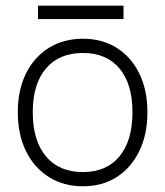

<svg xmlns="http://www.w3.org/2000/svg" viewBox="-20 -646 580 674"><path d="M113.5 -626H413.5V-579H113.5ZM42.5 -252Q42.5 -330 71.2 -388Q100 -446 151.5 -478Q203 -510 271 -510Q339 -510 389.8 -478Q440.5 -446 469 -388Q497.5 -330 497.5 -252Q497.5 -174 469 -115.5Q440.5 -57 389.8 -24.5Q339 8 271 8Q203 8 151.5 -24.5Q100 -57 71.2 -115.5Q42.5 -174 42.5 -252ZM445 -252Q445 -351 399.5 -405.5Q354 -460 271 -460Q187.5 -460 141.2 -405.5Q95 -351 95 -252Q95 -152.5 141.2 -97.2Q187.5 -42 271 -42Q354 -42 399.5 -97.2Q445 -152.5 445 -252Z"/></svg>

Font: Overused Grotesk Light
Style: Regular
Weight: 300
Version: Version 0.004